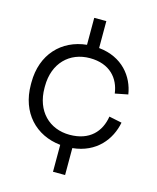

<svg xmlns="http://www.w3.org/2000/svg" viewBox="-117 -719 775 950"><g transform="rotate(15 270.0 -244.0)"><path d="M246.5 -638V-500C119.5 -487 29 -393.5 29 -249V-238.5C29 -94 119.5 -0.5 246.5 12.5V150.5H308.5V12.5C430 0.5 494 -83.5 511 -172L445.5 -185.5C433 -107 381 -47.5 278 -47.5C174.5 -47.5 98.5 -120.5 98.5 -240V-248C98.5 -367 174.5 -440 278 -440C381 -440 432 -377.5 441.5 -302.5L507.5 -315.5C494 -404 430 -488 308.5 -500V-638Z"/></g></svg>

Font: MCL Standard Light
Style: Regular
Weight: 300
Designer: Květoslav Bartoš
Foundry: Florian Karsten
Version: Version 1.001;Glyphs 3.2.3 (3260)